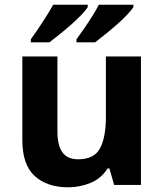

<svg xmlns="http://www.w3.org/2000/svg" viewBox="-20 -786 697 816"><path d="M579 -546V0H465L445 -70H437Q411 -28 365.5 -9Q320 10 269 10Q181 10 128 -37.5Q75 -85 75 -190V-546H224V-227Q224 -169 245 -139Q266 -109 312 -109Q380 -109 405 -155.5Q430 -202 430 -289V-546ZM547 -756Q539 -743 520 -723Q501 -703 476 -681Q451 -659 426.5 -639.5Q402 -620 384 -606H305V-619Q319 -638 337 -664Q355 -690 372 -717Q389 -744 400 -766H547ZM353 -756Q345 -743 326 -723Q307 -703 282 -681Q257 -659 232.5 -639.5Q208 -620 190 -606H111V-619Q125 -638 142.5 -664Q160 -690 177 -717Q194 -744 206 -766H353Z"/></svg>

Font: Noto Sans Adlam
Style: Regular
Weight: 400
Designer: Mark Jamra, Neil Patel
Foundry: JamraPatel LLC
Version: Version 3.001